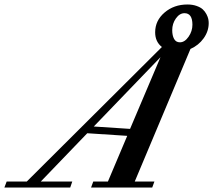

<svg xmlns="http://www.w3.org/2000/svg" viewBox="-89 -843 958 863"><path d="M-69.3 0 -59.1 -26.9H31.2L638.7 -631.8Q608.4 -655.3 608.4 -697.8Q608.4 -750.5 650.6 -786.6Q692.9 -822.8 753.4 -822.8Q776.4 -822.8 794.4 -816.4Q812.5 -810.1 822.5 -800.8Q832.5 -791.5 838.9 -779.3Q845.2 -767.1 847.2 -757.6Q849.1 -748 849.1 -739.3Q849.1 -702.6 826.4 -670.9Q803.7 -639.2 767.1 -623L516.6 -26.9H605L595.2 0H320.3L330.1 -26.9H396L482.9 -232.4L303.2 -244.1L94.2 -26.9H235.8L226.6 0ZM719.7 -652.8Q741.2 -652.8 758.5 -677.7Q775.9 -702.6 775.9 -731.9Q775.9 -783.7 740.2 -783.7Q718.3 -783.7 701.7 -760.3Q685.1 -736.8 685.1 -707.5Q685.1 -683.6 693.4 -668.2Q701.7 -652.8 719.7 -652.8ZM332.5 -274.4 495.6 -263.7 632.3 -585.9Z"/></svg>

Font: Elstob 14pt SemiBold
Style: Italic
Weight: 600
Italic angle: -20°
Designer: Peter S. Baker
Version: Version 1.015